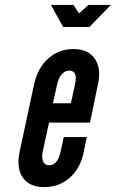

<svg xmlns="http://www.w3.org/2000/svg" viewBox="-20 -755 472 783"><path d="M160 8Q221 8 264.2 -30Q307.5 -68 321 -133L334 -196H240L227 -136Q215 -81 180 -81Q163 -81 156 -96.2Q149 -111.5 154 -136L180 -255H347L380 -414Q393.5 -478 366 -516.5Q338.5 -555 280 -555Q220 -555 176.8 -516.5Q133.5 -478 119 -411L60 -136Q46 -70 73 -31Q100 8 160 8ZM196 -334 213 -411Q219 -437.5 232 -452.2Q245 -467 262 -467Q298.5 -467 286 -411L269 -334ZM237.5 -645H344.5L432.5 -735H340.5L302.5 -700L279.5 -735H187.5Z"/></svg>

Font: League Gothic
Style: Italic
Weight: 400
Designer: The League of Moveable Type
Version: Version 1.600; ttfautohint (v1.8.3)